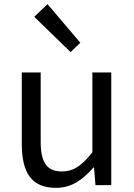

<svg xmlns="http://www.w3.org/2000/svg" viewBox="-20 -892 647 925"><path d="M209 -872 145 -811 320 -641 367 -686ZM250 13C325 13 379 -26 430 -85H433L440 0H516V-543H425V-158C373 -93 334 -66 278 -66C206 -66 176 -109 176 -210V-543H85V-199C85 -58 133 13 250 13Z"/></svg>

Font: Spoqa Han Sans Neo
Style: Regular
Weight: 400
Designer: [Spoqa Han Sans Neo] Dong-huui Kim ___ Younghwa Kang ___ Yujin Lee ___ [Noto Sans] Ryoko NISHIZUKA ____ (kana & ideograp
Foundry: Spoqa (http://www.spoqa-han-sans.com)
Version: Version 1.100;hotconv 1.0.109;makeotfexe 2.5.65596